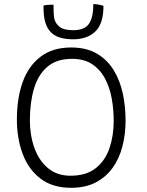

<svg xmlns="http://www.w3.org/2000/svg" viewBox="-20 -892 717 938"><path d="M327.5 25.5Q236.5 25.5 177.8 -19.5Q119 -64.5 90.8 -140.2Q62.5 -216 62.5 -308Q62.5 -412.5 91 -491.5Q119.5 -570.5 178.5 -615.2Q237.5 -660 327.5 -660Q401.5 -660 452.5 -630.5Q503.5 -601 534.8 -550.2Q566 -499.5 579.8 -435.8Q593.5 -372 593.5 -303.5Q593.5 -236 578 -176.5Q562.5 -117 530 -71.8Q497.5 -26.5 447.2 -0.5Q397 25.5 327.5 25.5ZM324 -33.5Q401 -33.5 447.5 -70.2Q494 -107 514.8 -168Q535.5 -229 535.5 -301Q535.5 -357 525.8 -411Q516 -465 492.8 -508.8Q469.5 -552.5 430.2 -578.5Q391 -604.5 332 -604.5Q256 -604.5 210.8 -565.2Q165.5 -526 145.8 -458.2Q126 -390.5 126 -304Q126 -231 148 -169.5Q170 -108 214.2 -70.8Q258.5 -33.5 324 -33.5ZM485.5 -863.5Q485.5 -774.5 444.8 -737.2Q404 -700 339 -700Q269 -700 235.8 -727.8Q202.5 -755.5 195 -813Q193.5 -825 193 -838Q192.5 -851 192.5 -865Q200.5 -867 208.5 -867.8Q216.5 -868.5 225 -868.8Q233.5 -869 241.5 -869Q241.5 -851.5 242 -834.5Q242.5 -817.5 245 -802.5Q250.5 -777 271.2 -760.8Q292 -744.5 338 -744.5Q393.5 -744.5 414.8 -776Q436 -807.5 436 -872Q449.5 -872 463.2 -869.2Q477 -866.5 485.5 -863.5Z"/></svg>

Font: Grandstander Thin ExtraLight
Style: Regular
Weight: 250
Version: Version 1.200